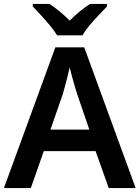

<svg xmlns="http://www.w3.org/2000/svg" viewBox="-20 -958 712 978"><path d="M534 0 467 -188H203L137 0H0L262 -717H409L671 0ZM374 -476Q370 -488 362 -514.5Q354 -541 346.5 -569.5Q339 -598 335 -614Q330 -593 323.5 -566.5Q317 -540 310.5 -516.5Q304 -493 299 -476L237 -298H435ZM271 -778Q257 -801 235 -827.5Q213 -854 189 -880Q165 -906 147 -925V-938H232Q258 -921 283.5 -900Q309 -879 335 -853Q361 -879 387 -900.5Q413 -922 439 -938H525V-925Q507 -906 482.5 -880.5Q458 -855 435.5 -828Q413 -801 400 -778Z"/></svg>

Font: Noto Sans Khmer SemiBold
Style: Regular
Weight: 600
Version: Version 2.003